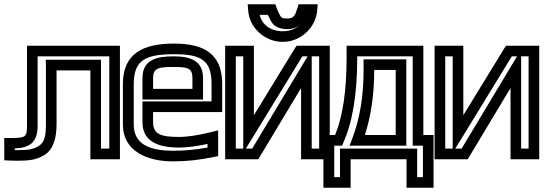

<svg xmlns="http://www.w3.org/2000/svg" viewBox="-82 -724 2572 903"><path d="M-62 -50V6V30L-37 31L-5 32C52 32 88 29 127 5C171 -22 184 -79 184 -141V-393H343V0V25H368H457H482V0V-484V-509H457H70H45V-484V-134C45 -77 38 -75 -37 -75H-62V-50ZM-12 -26C56 -29 95 -52 95 -134V-459H432V-25H393V-418V-443H368H159H133L134 -418V-141C134 -85 127 -54 101 -38C72 -20 50 -18 -4 -18H-12V-26Z M736 -519C593 -519 496 -474 496 -329V-138C496 -11 613 35 732 35C795 35 860 28 924 14L944 10V-10V-79V-111L912 -103C851 -88 801 -80 760 -80C678 -80 638 -91 638 -149V-197H938H963V-222V-329C963 -473 875 -519 736 -519ZM736 -469C862 -469 913 -443 913 -329V-247H613H588V-222V-149C588 -53 672 -30 760 -30C797 -30 842 -36 894 -47V-30C839 -20 786 -15 732 -15C623 -15 547 -45 547 -138V-329C547 -442 604 -469 736 -469ZM734 -409C802 -409 823 -404 823 -357V-306H638V-357C638 -404 663 -409 734 -409ZM734 -459C658 -459 588 -445 588 -357V-281V-256H613H848H873V-281V-357C873 -442 808 -459 734 -459Z M1269 -637C1250 -637 1245 -639 1241 -643C1235 -650 1228 -663 1219 -687L1213 -704H1196H1110H1083L1085 -678C1089 -595 1162 -527 1248 -527C1333 -527 1405 -596 1410 -677L1412 -704H1386H1341H1322L1317 -686C1305 -649 1299 -637 1269 -637ZM1269 -587C1303 -587 1326 -601 1341 -622C1321 -594 1289 -577 1248 -577C1191 -577 1151 -607 1139 -654H1178C1187 -634 1195 -618 1204 -609C1217 -595 1243 -587 1269 -587ZM1140 13 1334 -310V0V25H1359H1444H1469V0V-484V-509H1444H1327H1313L1305 -497L1112 -182V-484V-509H1087H1002H977V-484V0V25H1002H1119H1133L1140 13ZM1384 -459H1419V-25H1384V-400V-459ZM1062 -25H1027V-459H1062V-93V-25ZM1104 -25H1074L1108 -80L1340 -459H1365L1337 -413L1104 -25Z M1548 -450C1548 -296 1530 -177 1494 -89H1464H1439V-64V134V159H1464H1542H1567V134V25H1830V134V159H1855H1932H1957V134V-64V-89H1932H1909V-484V-509H1884H1573H1548V-484V-450ZM1598 -450V-459H1859V-64V-39H1884H1907V109H1880V0V-25H1855H1542H1517V0V109H1490V-39H1511H1527L1533 -54C1576 -149 1598 -283 1598 -450ZM1779 -89H1634C1663 -178 1678 -281 1678 -395H1779V-89ZM1829 -64V-420V-445H1804H1653H1628V-420V-395C1628 -270 1610 -165 1575 -73L1562 -39H1599H1804H1829V-64Z M2125 13 2319 -310V0V25H2344H2429H2454V0V-484V-509H2429H2312H2298L2290 -497L2097 -182V-484V-509H2072H1987H1962V-484V0V25H1987H2104H2118L2125 13ZM2369 -459H2404V-25H2369V-400V-459ZM2047 -25H2012V-459H2047V-93V-25ZM2089 -25H2059L2093 -80L2325 -459H2350L2322 -413L2089 -25Z"/></svg>

Font: Gamestation DisplayOutline
Style: Regular
Weight: 400
Designer: Jonas Hecksher
Foundry: Jonas Hecksher, Playtypeª, e-types AS
Version: Version 1.003